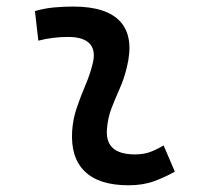

<svg xmlns="http://www.w3.org/2000/svg" viewBox="-20 -547 626 577"><path d="M471.7 -109.9 505.4 -31.2Q475.6 -14.2 442.4 -2.2Q409.2 9.8 366.2 9.8Q277.8 9.8 234.9 -31.7Q191.9 -73.2 196.8 -153.3Q199.2 -189.9 211.2 -224.6Q223.1 -259.3 237.1 -292Q251 -324.7 258.3 -355Q268.6 -395 249.8 -415.5Q231 -436 184.6 -436Q138.2 -436 95.2 -424.8L85 -513.7Q113.8 -522 142.6 -524.7Q171.4 -527.3 200.2 -527.3Q301.3 -527.3 342.3 -481.2Q383.3 -435.1 361.3 -345.2Q353 -310.5 339.6 -280.5Q326.2 -250.5 314.9 -221.2Q303.7 -191.9 301.3 -157.7Q295.9 -83 385.3 -83Q409.7 -83 428 -89.1Q446.3 -95.2 471.7 -109.9Z"/></svg>

Font: Cascadia Code PL
Style: Italic
Weight: 400
Italic angle: -10°
Monospace: yes
Designer: Aaron Bell
Foundry: Saja Typeworks
Version: Version 2404.023